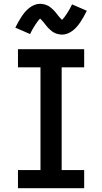

<svg xmlns="http://www.w3.org/2000/svg" viewBox="-20 -995 540 1015"><path d="M75 0V-96H194V-639H75V-735H425V-639H306V-96H425V0ZM308 -812Q302 -812 296.5 -813Q291 -814 286 -815Q281 -816 276 -818Q271 -820 266 -822.5Q261 -825 257.5 -827.5Q254 -830 249.5 -834Q245 -838 240.5 -842Q236 -846 232.5 -850Q229 -854 226 -857.5Q223 -861 220 -865Q217 -869 213 -874Q209 -879 205 -883.5Q201 -888 198.5 -890.5Q196 -893 192 -897Q190 -895 186.5 -891Q183 -887 181 -884.5Q179 -882 177 -879Q175 -876 172.5 -872.5Q170 -869 167.5 -865.5Q165 -862 162.5 -857.5Q160 -853 157 -848.5Q154 -844 151 -838.5Q148 -833 145 -827Q142 -821 139 -815L61 -849Q70 -867 78.5 -882Q87 -897 95.5 -909.5Q104 -922 113 -932.5Q122 -943 134.5 -953Q147 -963 162 -969Q177 -975 192 -975Q198 -975 203.5 -974Q209 -973 214 -972Q219 -971 224 -969Q229 -967 234 -964.5Q239 -962 242.5 -959.5Q246 -957 250.5 -953Q255 -949 259.5 -945Q264 -941 267.5 -937Q271 -933 274 -929.5Q277 -926 280 -922Q283 -918 287 -913Q291 -908 295 -903.5Q299 -899 301.5 -896.5Q304 -894 308 -890Q310 -892 313.5 -896Q317 -900 319 -902.5Q321 -905 323 -908Q325 -911 327.5 -914.5Q330 -918 332.5 -921.5Q335 -925 337.5 -929.5Q340 -934 343 -938.5Q346 -943 349 -948.5Q352 -954 355 -960Q358 -966 361 -972L439 -938Q430 -920 421.5 -905Q413 -890 404.5 -877.5Q396 -865 387 -854.5Q378 -844 365.5 -834Q353 -824 338 -818Q323 -812 308 -812Z"/></svg>

Font: Iosevka SS18
Style: Bold
Weight: 700
Monospace: yes
Designer: Belleve Invis
Foundry: Belleve Invis
Version: Version 25.1.1; ttfautohint (v1.8.4)